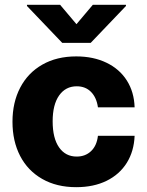

<svg xmlns="http://www.w3.org/2000/svg" viewBox="-20 -773 615 803"><path d="M32.2 -263.7Q32.2 -344.7 64.5 -406.5Q96.7 -468.3 157 -502.7Q217.3 -537.1 298.8 -537.1Q370.6 -537.1 425.3 -510.7Q480 -484.4 510.5 -436.3Q541 -388.2 543 -324.2H389.6Q383.8 -365.2 360.6 -388.7Q337.4 -412.1 300.8 -412.1Q254.4 -412.1 227.3 -373.8Q200.2 -335.4 200.2 -265.6Q200.2 -194.8 227.1 -156.5Q253.9 -118.2 300.8 -118.2Q336.9 -118.2 360.8 -140.9Q384.8 -163.6 389.6 -205.1H543Q540.5 -140.6 510.3 -92Q480 -43.5 425.8 -16.8Q371.6 9.8 298.8 9.8Q216.8 9.8 156.5 -24.7Q96.2 -59.1 64.2 -120.8Q32.2 -182.6 32.2 -263.7ZM299.8 -671.9 368.2 -752.9H506.8V-748L359.4 -593.8H240.2L92.8 -748V-752.9H231.4Z"/></svg>

Font: Pretendard GOV ExtraBold
Style: Regular
Weight: 800
Designer: Base glyphs from Inter by Rasmus Andersson; Hangeul glyphs from Noto Sans CJK(Source Han Sans) by Jang Soo-young and Kan
Foundry: Kil Hyung-jin
Version: Version 1.309